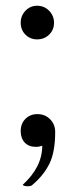

<svg xmlns="http://www.w3.org/2000/svg" viewBox="-20 -502 263 668"><path d="M52 -423Q52 -447 68.5 -464.5Q85 -482 109 -482Q134 -482 151 -464.5Q168 -447 168 -423Q168 -398 151 -381.5Q134 -365 109 -365Q85 -365 68.5 -381.5Q52 -398 52 -423ZM127 5Q124 6 118 7.5Q112 9 106 9Q80 9 66 -6Q52 -21 52 -46Q52 -72 68.5 -88.5Q85 -105 110 -105Q137 -105 154.5 -87Q172 -69 172 -43Q172 27 152 67.5Q132 108 93 141Q89 146 76 146Q63 146 59 141Q127 79 127 5Z"/></svg>

Font: K2D ExtraLight
Style: Regular
Weight: 275
Designer: Katatrad Aksorn Co.,Ltd.
Foundry: Cadson Demak Co.,Ltd.
Version: Version 1.000; ttfautohint (v1.6)